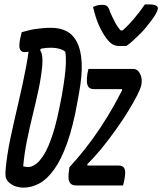

<svg xmlns="http://www.w3.org/2000/svg" viewBox="-20 -847 741 877"><path d="M214 -720Q255 -720 285 -704Q315 -688 332.5 -653Q350 -618 353 -561Q356 -504 341 -422L334 -383Q314 -270 287 -194.5Q260 -119 228 -74Q196 -29 160.5 -9.5Q125 10 88 10Q78 10 69 8.5Q60 7 52 4.5Q44 2 37 -2Q30 -6 24.5 -10.5Q19 -15 15 -20Q7 -30 5.5 -42Q4 -54 6 -76Q12 -142 28.5 -219.5Q45 -297 64.5 -379.5Q84 -462 99.5 -543.5Q115 -625 119 -700L179 -645L163 -618Q171 -606 173 -589Q175 -572 173 -546Q168 -494 156 -437.5Q144 -381 129.5 -322.5Q115 -264 103 -204.5Q91 -145 86 -87Q89 -87 92.5 -86Q96 -85 101 -84.5Q106 -84 110 -84Q124 -84 142.5 -96.5Q161 -109 181.5 -142Q202 -175 222 -237.5Q242 -300 260 -399L262 -408Q270 -454 275 -492Q280 -530 281 -559.5Q282 -589 278 -611Q271 -617 262 -620.5Q253 -624 241 -626.5Q229 -629 211 -629Q193 -629 175.5 -626Q158 -623 143.5 -619Q129 -615 116 -612Q103 -609 93 -609Q81 -609 75 -616Q69 -623 68.5 -636.5Q68 -650 72 -670Q74 -679 76 -686Q78 -693 79 -700Q94 -704 109.5 -708Q125 -712 142 -714.5Q159 -717 177 -718.5Q195 -720 214 -720ZM384 -532H589Q603 -532 612.5 -521Q622 -510 625.5 -494Q629 -478 626 -462L625 -457Q622 -442 606 -410.5Q590 -379 564.5 -337.5Q539 -296 507 -251.5Q475 -207 441 -165Q424 -145 409 -128.5Q394 -112 379 -97V-91H520Q542 -91 548.5 -77Q555 -63 549 -32Q548 -24 546 -15.5Q544 -7 542 0H327Q311 0 302.5 -8.5Q294 -17 293 -34Q292 -51 296 -75L297 -83Q333 -122 369 -167.5Q405 -213 438 -263Q471 -313 500 -364Q510 -382 519 -399.5Q528 -417 538 -435L537 -440H409Q393 -440 385.5 -448.5Q378 -457 377 -472.5Q376 -488 379 -509Q380 -515 381.5 -521Q383 -527 384 -532ZM557 -637Q553 -637 548 -637Q543 -637 536.5 -637Q530 -637 523 -637Q508 -637 495 -644Q482 -651 466 -672Q457 -684 448.5 -698.5Q440 -713 432 -731Q424 -749 417.5 -769.5Q411 -790 405 -815Q411 -818 418 -820.5Q425 -823 433 -824Q441 -825 448 -825Q462 -825 469.5 -818.5Q477 -812 483 -792Q495 -764 508.5 -739.5Q522 -715 545 -694L511 -708H564L523 -693Q557 -721 588 -757Q619 -793 642 -827H660Q677 -827 686 -824Q695 -821 698.5 -817Q702 -813 701 -806Q699 -797 691.5 -783.5Q684 -770 669 -750Q657 -734 644 -718.5Q631 -703 616 -688.5Q601 -674 586.5 -660.5Q572 -647 557 -637Z"/></svg>

Font: Rec Mono Duotone
Style: Italic
Weight: 400
Italic angle: -10°
Monospace: yes
Version: Version 1.085; ttfautohint (v1.8.4.7-5d5b)